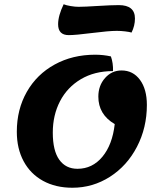

<svg xmlns="http://www.w3.org/2000/svg" viewBox="-20 -857 761 902"><path d="M59 -238Q59 -343 106 -425.5Q153 -508 237 -554Q321 -600 427 -600Q465 -600 501 -592Q512 -561 511 -523Q424 -523 360 -485Q296 -447 262 -381.5Q228 -316 228 -234Q228 -149 258.5 -106.5Q289 -64 344 -64Q414 -64 461 -120.5Q508 -177 519 -274Q442 -319 442 -403Q442 -455 473.5 -490.5Q505 -526 551 -526Q605 -526 637.5 -482Q670 -438 670 -364Q670 -257 623.5 -167.5Q577 -78 496.5 -26.5Q416 25 320 25Q241 25 182 -7.5Q123 -40 91 -99.5Q59 -159 59 -238ZM253 -743Q253 -783 279 -837Q291 -832 312 -828.5Q333 -825 349 -825Q377 -825 439 -829Q503 -833 538 -833Q614 -833 614 -770Q614 -736 598 -704Q589 -707 568.5 -709.5Q548 -712 529 -712Q491 -712 413 -702Q335 -692 303 -692Q253 -692 253 -743Z"/></svg>

Font: Lemonada SemiBold
Style: Regular
Weight: 600
Designer: Mohamed Gaber (Arabic) Eduardo Tunni (Latin)
Foundry: Kief Type Foundry
Version: Version 3.006